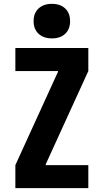

<svg xmlns="http://www.w3.org/2000/svg" viewBox="-20 -980 540 1000"><path d="M60 0V-120L282 -606V-610H60V-730H440V-610L218 -124V-120H440V0ZM251 -780Q207 -780 181 -804Q155 -828 155 -870Q155 -912 181 -936Q207 -960 250 -960Q294 -960 319.5 -936Q345 -912 345 -870Q345 -828 319.5 -804Q294 -780 251 -780Z"/></svg>

Font: M PLUS Code Latin
Style: Bold
Weight: 700
Designer: Coji Morishita
Foundry: UNDERFOREST DESIGN
Version: Version 1.002; ttfautohint (v1.8.3)